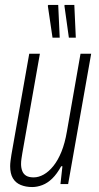

<svg xmlns="http://www.w3.org/2000/svg" viewBox="-20 -743 399 775"><path d="M110 12Q84 12 63.5 3.5Q43 -5 32 -23.5Q21 -42 21 -72Q21 -82 22.5 -93.5Q24 -105 26 -118L98 -526H141L70 -124Q68 -112 66.5 -101.5Q65 -91 65 -81Q65 -65 70 -52.5Q75 -40 86 -33.5Q97 -27 116 -27Q136 -27 156.5 -38.5Q177 -50 195.5 -73Q214 -96 228 -130.5Q242 -165 250 -212L305 -526H348L255 0H224L232 -72H227Q210 -41 191 -22.5Q172 -4 151 4Q130 12 110 12ZM258 -591 240 -720 241 -723H280L286 -591ZM192 -591 173 -720 175 -723H215L221 -591Z"/></svg>

Font: Archivo ExtraCondensed Thin
Style: Italic
Weight: 250
Width: 2
Italic angle: -10°
Designer: Hector Gatti
Foundry: Omnibus-Type
Version: Version 2.001